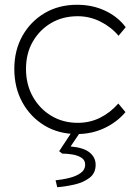

<svg xmlns="http://www.w3.org/2000/svg" viewBox="-20 -552 569 805"><path d="M303 10Q226 10 167 -25.5Q108 -61 74 -122.5Q40 -184 40 -263Q40 -341 74 -401.5Q108 -462 167 -497Q226 -532 303 -532Q368 -532 421 -507Q474 -482 507 -438L477 -402Q446 -439 401 -461.5Q356 -484 306 -484Q243 -484 194.5 -455.5Q146 -427 117.5 -377.5Q89 -328 89 -263Q89 -198 117.5 -147Q146 -96 195 -66.5Q244 -37 306 -37Q357 -37 400 -58.5Q443 -80 476 -118L506 -82Q471 -40 418 -15Q365 10 303 10ZM220 233 213 204Q242 201 270.5 194Q299 187 318 173.5Q337 160 337 138Q337 119 321 109Q305 99 282.5 95.5Q260 92 241 92L228 82L288 -9H324L276 62Q331 67 356 87.5Q381 108 381 139Q381 174 355.5 193.5Q330 213 293 221.5Q256 230 220 233Z"/></svg>

Font: Readex Pro ExtraLight
Style: Regular
Weight: 200
Designer: Bonnie Shaver-Troup, Thomas Jockin
Foundry: Lexend
Version: Version 1.203; ttfautohint (v1.8.3)